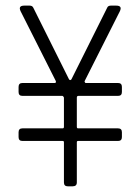

<svg xmlns="http://www.w3.org/2000/svg" viewBox="-20 -656 494 676"><path d="M205.1 -312Q205.1 -313.5 203.1 -315.9Q201.2 -318.4 199.7 -318.4H59.1Q45.4 -318.4 45.4 -332V-350.1Q45.4 -363.8 59.1 -363.8H172.4Q174.8 -363.8 176.8 -365.7V-370.1L52.7 -616.2Q43 -636.2 65.4 -636.2H84.5Q93.8 -636.2 97.2 -628.9L223.1 -376.5Q225.6 -374 227.1 -374Q229 -374 231.4 -376.5L357.4 -628.9Q360.4 -636.2 370.1 -636.2H389.2Q411.6 -636.2 401.9 -616.2L277.8 -370.1Q277.8 -367.2 279.3 -365.7Q279.3 -363.8 282.2 -363.8H395.5Q409.2 -363.8 409.2 -350.1V-332Q409.2 -318.4 395.5 -318.4H255.9Q250.5 -318.4 250.5 -312V-209.5Q250.5 -204.1 254.9 -204.1H395.5Q409.2 -204.1 409.2 -190.4V-173.3Q409.2 -159.7 395.5 -159.7H254.9Q250.5 -159.7 250.5 -155.3V-13.7Q250.5 0 235.8 0H218.8Q205.1 0 205.1 -13.7V-155.3Q205.1 -159.7 200.7 -159.7H59.1Q45.4 -159.7 45.4 -173.3V-190.4Q45.4 -204.1 59.1 -204.1H200.7Q205.1 -204.1 205.1 -209.5Z"/></svg>

Font: GOSTRUS
Style: type A
Weight: 200
Designer: Юрий и Татьяна Кривогуз
Version: Version 01.0